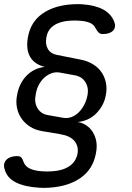

<svg xmlns="http://www.w3.org/2000/svg" viewBox="-23 -761 643 936"><path d="M442 -625Q434 -642 414.5 -650Q395 -658 366 -660Q354 -661 341.5 -661Q329 -661 316 -660Q269 -657 239 -636.5Q209 -616 203 -578Q197 -545 210.5 -522Q224 -499 256 -493L372 -470Q406 -463 431.5 -447Q457 -431 472.5 -408Q488 -385 493.5 -356.5Q499 -328 493 -298Q488 -269 474.5 -245.5Q461 -222 442.5 -204.5Q424 -187 401 -177.5Q378 -168 354 -166Q369 -165 388 -155.5Q407 -146 422 -127.5Q437 -109 444.5 -81Q452 -53 445 -15Q431 63 371 105.5Q311 148 217 154Q205 155 192.5 155Q180 155 167 154Q98 150 54 128Q10 106 -1 62Q-5 49 -2.5 37.5Q0 26 8.5 17.5Q17 9 30 4.5Q43 0 60 0Q74 0 80.5 6.5Q87 13 93 31Q101 51 124 61.5Q147 72 182 74Q195 75 207.5 75Q220 75 232 74Q282 71 314.5 49.5Q347 28 355 -12Q361 -48 340 -73.5Q319 -99 270 -107L181 -122Q147 -128 122 -144.5Q97 -161 81 -184.5Q65 -208 59.5 -237Q54 -266 60 -296Q70 -354 105.5 -391Q141 -428 195 -435Q170 -441 152 -453.5Q134 -466 123.5 -484.5Q113 -503 110.5 -527Q108 -551 113 -579Q126 -654 184 -694.5Q242 -735 330 -740Q344 -741 356.5 -741Q369 -741 380 -740Q439 -736 478.5 -715.5Q518 -695 534 -655Q539 -642 537.5 -631Q536 -620 528.5 -612Q521 -604 508.5 -599.5Q496 -595 479 -595Q466 -595 458.5 -601.5Q451 -608 442 -625ZM210 -200 283 -187Q305 -183 324.5 -190Q344 -197 360 -212.5Q376 -228 387.5 -250Q399 -272 404 -299Q410 -334 393 -361Q376 -388 341 -394L270 -407Q248 -411 228.5 -404Q209 -397 193 -382.5Q177 -368 166 -347Q155 -326 151 -300Q143 -262 159.5 -234Q176 -206 210 -200Z"/></svg>

Font: Maple Mono Normal NL
Style: Italic
Weight: 400
Italic angle: -10°
Monospace: yes
Designer: subframe7536
Version: Version 7.000